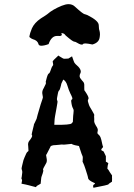

<svg xmlns="http://www.w3.org/2000/svg" viewBox="-20 -890 640 920"><path d="M338.9 -858.4C331.1 -866.2 320.3 -870.1 308.6 -870.1C298.8 -870.1 288.1 -867.2 275.4 -862.3C247.1 -850.6 224.6 -837.9 207 -822.3C206.1 -821.3 196.3 -814.5 175.8 -801.8C155.3 -788.1 140.6 -771.5 132.8 -753.9C126 -737.3 122.1 -724.6 121.1 -716.8C120.1 -712.9 122.1 -710.9 124 -710C128.9 -706.1 133.8 -703.1 137.7 -702.1C152.3 -698.2 161.1 -690.4 164.1 -679.7C165 -673.8 169.9 -670.9 177.7 -670.9C185.5 -670.9 198.2 -672.9 212.9 -678.7C221.7 -705.1 236.3 -718.8 254.9 -717.8C274.4 -715.8 280.3 -720.7 273.4 -731.4C280.3 -731.4 286.1 -729.5 290 -725.6L294.9 -719.7C317.4 -700.2 331.1 -690.4 335.9 -690.4C339.8 -690.4 343.8 -688.5 348.6 -685.5C364.3 -675.8 374 -673.8 377.9 -678.7C380.9 -683.6 395.5 -682.6 422.9 -676.8C443.4 -682.6 454.1 -693.4 457 -708C458 -713.9 459 -719.7 459 -725.6C459 -732.4 458 -739.3 456.1 -745.1C454.1 -749 454.1 -756.8 453.1 -770.5C452.1 -784.2 434.6 -799.8 399.4 -817.4C394.5 -819.3 389.6 -821.3 384.8 -822.3C379.9 -823.2 364.3 -835 338.9 -858.4ZM288.1 -608.4C284.2 -608.4 279.3 -611.3 271.5 -616.2C263.7 -621.1 259.8 -623 259.8 -624C240.2 -606.4 231.4 -596.7 232.4 -594.7C233.4 -592.8 233.4 -588.9 234.4 -583C235.4 -579.1 234.4 -576.2 231.4 -573.2C228.5 -570.3 225.6 -561.5 220.7 -547.9C218.8 -542 216.8 -539.1 212.9 -537.1C210 -535.2 206.1 -526.4 202.1 -509.8C199.2 -500 198.2 -495.1 200.2 -494.1C201.2 -492.2 198.2 -483.4 189.5 -467.8C184.6 -460 181.6 -451.2 182.6 -442.4C183.6 -434.6 184.6 -428.7 185.5 -424.8C186.5 -423.8 182.6 -412.1 174.8 -389.6C168 -367.2 163.1 -350.6 160.2 -339.8C157.2 -329.1 156.2 -325.2 156.2 -324.2C157.2 -324.2 153.3 -316.4 146.5 -301.8C143.6 -295.9 141.6 -293 142.6 -292C142.6 -291 139.6 -278.3 133.8 -255.9C131.8 -248 130.9 -244.1 133.8 -241.2C135.7 -238.3 131.8 -229.5 120.1 -214.8C115.2 -209 113.3 -200.2 115.2 -189.5C116.2 -178.7 116.2 -172.9 116.2 -171.9C117.2 -168 116.2 -165 112.3 -163.1C108.4 -161.1 103.5 -150.4 96.7 -133.8C93.8 -127 90.8 -119.1 88.9 -108.4C85.9 -97.7 85 -90.8 84 -86.9C83 -84 83 -80.1 85 -75.2C87.9 -70.3 86.9 -58.6 84 -42C83 -39.1 83 -38.1 83 -36.1C82 -33.2 83 -32.2 84 -31.2C86.9 -30.3 85.9 -22.5 83 -9.8C97.7 -6.8 108.4 -4.9 115.2 -2.9C122.1 -1 134.8 2 152.3 6.8L156.2 1C157.2 1 162.1 -2.9 174.8 -9.8L177.7 -38.1C176.8 -38.1 179.7 -44.9 184.6 -59.6C187.5 -68.4 188.5 -74.2 186.5 -76.2C184.6 -78.1 189.5 -87.9 199.2 -104.5C204.1 -111.3 205.1 -119.1 204.1 -127C203.1 -134.8 202.1 -140.6 201.2 -144.5C200.2 -147.5 202.1 -149.4 204.1 -152.3C206.1 -155.3 211.9 -168 223.6 -190.4C231.4 -193.4 236.3 -194.3 237.3 -194.3C238.3 -194.3 246.1 -194.3 263.7 -196.3C272.5 -197.3 278.3 -198.2 280.3 -197.3C282.2 -196.3 294.9 -197.3 319.3 -200.2C322.3 -201.2 325.2 -200.2 329.1 -197.3C333 -195.3 342.8 -193.4 358.4 -190.4C369.1 -157.2 375 -140.6 376 -140.6C377 -139.6 377 -132.8 376 -119.1C375 -116.2 376 -113.3 378.9 -108.4C381.8 -103.5 384.8 -93.8 389.6 -80.1C396.5 -58.6 401.4 -43.9 402.3 -36.1C403.3 -29.3 413.1 -21.5 431.6 -13.7C436.5 -11.7 436.5 -9.8 431.6 -6.8C425.8 -3.9 424.8 1 427.7 9.8C475.6 1 499 -4.9 500 -6.8C500 -8.8 505.9 -12.7 516.6 -19.5C517.6 -30.3 516.6 -38.1 516.6 -43C516.6 -46.9 517.6 -48.8 516.6 -49.8C515.6 -50.8 511.7 -56.6 505.9 -65.4C501 -74.2 498 -79.1 496.1 -80.1C494.1 -80.1 494.1 -85 496.1 -95.7C497.1 -99.6 497.1 -102.5 499 -105.5C500 -107.4 496.1 -111.3 487.3 -115.2V-141.6C487.3 -142.6 483.4 -149.4 476.6 -164.1L467.8 -168.9C462.9 -170.9 464.8 -175.8 472.7 -183.6C474.6 -185.5 474.6 -187.5 472.7 -189.5C471.7 -191.4 469.7 -201.2 465.8 -218.8C463.9 -227.5 460.9 -235.4 456.1 -241.2L448.2 -249C446.3 -252 446.3 -256.8 448.2 -262.7C450.2 -268.6 447.3 -277.3 439.5 -288.1C435.5 -294.9 432.6 -300.8 431.6 -305.7C430.7 -309.6 431.6 -313.5 431.6 -318.4C430.7 -331.1 430.7 -337.9 431.6 -338.9C432.6 -339.8 428.7 -346.7 420.9 -360.4C414.1 -372.1 408.2 -380.9 406.2 -387.7C404.3 -394.5 403.3 -398.4 402.3 -400.4C400.4 -406.2 400.4 -411.1 403.3 -415C406.2 -418.9 403.3 -427.7 395.5 -440.4C388.7 -451.2 385.7 -456.1 384.8 -456.1C383.8 -457 383.8 -462.9 383.8 -476.6C384.8 -488.3 381.8 -495.1 377.9 -499C374 -502.9 371.1 -506.8 368.2 -510.7C360.4 -518.6 359.4 -528.3 365.2 -539.1C371.1 -550.8 363.3 -565.4 341.8 -583C339.8 -585.9 337.9 -587.9 336.9 -588.9C335.9 -589.8 332 -599.6 325.2 -620.1C313.5 -613.3 308.6 -610.4 307.6 -609.4C306.6 -609.4 299.8 -609.4 288.1 -608.4ZM283.2 -508.8C292 -503.9 298.8 -494.1 302.7 -480.5C306.6 -466.8 311.5 -454.1 317.4 -441.4C326.2 -424.8 329.1 -416 325.2 -414.1C322.3 -412.1 320.3 -409.2 321.3 -403.3C323.2 -386.7 326.2 -377 329.1 -372.1C332 -367.2 333 -363.3 333 -359.4C332 -356.4 333 -352.5 332 -347.7C331.1 -343.8 330.1 -330.1 329.1 -305.7L323.2 -298.8C319.3 -293.9 292 -291 240.2 -292C240.2 -293 240.2 -299.8 241.2 -310.5C241.2 -321.3 245.1 -340.8 251 -373C254.9 -394.5 256.8 -405.3 254.9 -407.2C252.9 -409.2 252 -415 253.9 -423.8C256.8 -443.4 259.8 -454.1 262.7 -456.1C265.6 -458 266.6 -461.9 268.6 -467.8C272.5 -480.5 273.4 -486.3 273.4 -487.3C272.5 -487.3 276.4 -494.1 283.2 -508.8Z"/></svg>

Font: Hermetico
Style: Regular
Weight: 400
Version: Version 1.0